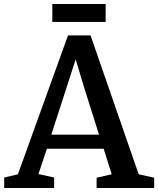

<svg xmlns="http://www.w3.org/2000/svg" viewBox="-20 -934 787 954"><path d="M1 0ZM505 -914V-825H240V-914ZM69 -68 318 -758H430L669 -68L746 -51V0H460V-51L535 -68L495 -195H213L171 -69L249 -52V0H1V-52ZM399 -496 356 -639 235 -265H472Z"/></svg>

Font: Martel
Style: Bold
Weight: 700
Designer: Dan Reynolds
Foundry: Dan Reynolds
Version: Version 1.001; ttfautohint (v1.1) -l 5 -r 5 -G 72 -x 0 -D la